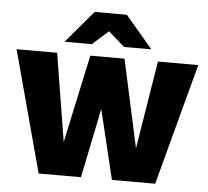

<svg xmlns="http://www.w3.org/2000/svg" viewBox="-50 -725 843 778"><g transform="rotate(5 372.0 -336.0)"><path d="M741 -494 609 0H433L365 -282L307 0H135L2 -494H167L225 -136L302 -494H441L519 -136L577 -494ZM435 -541 369 -599 304 -541H193L304 -672H435L546 -541Z"/></g></svg>

Font: Blinker
Style: Regular
Weight: 400
Designer: Juergen Huber
Foundry: supertype
Version: 1.017